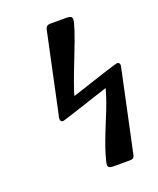

<svg xmlns="http://www.w3.org/2000/svg" viewBox="-129 -669 691 838"><g transform="rotate(-20 216.5 -250.0)"><path d="M101.1 -186Q101.1 -190.9 106 -210.9L183.1 -573.2Q188 -590.3 206.1 -589.8H283.2Q307.1 -589.8 307.1 -574.2Q307.1 -549.3 256.6 -421.6Q206.1 -293.9 196.8 -256.8Q410.6 -327.6 419.9 -328.1Q433.1 -328.1 433.1 -314L428.2 -289.1L354 59.1Q353 62 352.1 68.1Q351.1 74.2 350.1 76.2Q349.1 78.1 347.7 81.5Q346.2 85 344 86.4Q341.8 87.9 337.9 88.9Q334 89.8 328.1 89.8H251Q227.1 89.8 227.1 74.2Q227.1 66.4 237.8 28.8Q251 -17.1 288.1 -106.4Q325.2 -195.8 336.9 -243.2Q119.1 -171.4 113.8 -170.9Q101.1 -170.9 101.1 -186Z"/></g></svg>

Font: CMU Sans Serif
Style: BoldOblique
Weight: 700
Italic angle: -12°
Version: Version 0.7.0